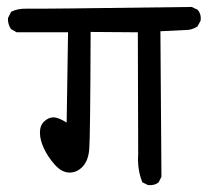

<svg xmlns="http://www.w3.org/2000/svg" viewBox="-20 -584 598 553"><path d="M406 -51 390 -59Q375 -96 378 -140L377 -491L241 -492Q240 -187 237 -153.5Q234 -120 217 -103Q200 -86 178.5 -87Q157 -88 137.5 -110Q118 -132 106.5 -156.5Q95 -181 95 -202Q95 -223 107.5 -234.5Q120 -246 134 -246Q148 -246 172 -231L176 -491H28L12 -500Q2 -514 3 -532L12 -550Q32 -560 57 -559Q82 -558 532 -564L549 -556Q560 -544 558 -525L549 -508Q537 -500 523 -498L442 -494L445 -75L437 -59Q425 -49 406 -51Z"/></svg>

Font: NaniFont Regular
Style: Regular
Weight: 400
Designer: Nanigashitei
Version: Version 1.036